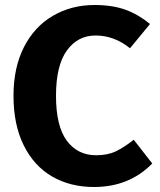

<svg xmlns="http://www.w3.org/2000/svg" viewBox="-20 -731 640 768"><path d="M580 -635 500 -538Q437 -589 362 -589Q291 -589 247.5 -529Q204 -469 204 -348Q204 -227 247 -168.5Q290 -110 365 -110Q411 -110 444 -126Q477 -142 515 -172L589 -77Q497 17 356 17Q261 17 188.5 -25Q116 -67 75 -149.5Q34 -232 34 -348Q34 -461 76 -543Q118 -625 192 -668Q266 -711 358 -711Q430 -711 482 -692Q534 -673 580 -635Z"/></svg>

Font: Fira Mono
Style: Bold
Weight: 700
Monospace: yes
Designer: Carrois Corporate & Edenspiekermann AG
Foundry: Carrois Corporate GbR & Edenspiekermann AG
Version: Version 3.206